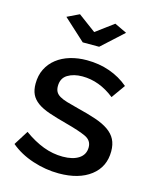

<svg xmlns="http://www.w3.org/2000/svg" viewBox="-112 -806 720 892"><g transform="rotate(15 248.0 -360.0)"><path d="M161 -730 246 -667 331 -730 390 -702 286 -607H207L103 -702ZM256 10Q193 10 130.5 -10.5Q68 -31 23 -69L67 -139Q114 -105 160 -87.5Q206 -70 254 -70Q303 -70 331.5 -89Q360 -108 360 -143Q360 -176 328 -191Q296 -206 228 -224Q179 -237 144 -249Q109 -261 87 -277Q65 -293 55 -314Q45 -335 45 -365Q45 -405 60.5 -436Q76 -467 103.5 -488.5Q131 -510 168 -521Q205 -532 248 -532Q307 -532 358 -514Q409 -496 449 -462L402 -396Q329 -454 247 -454Q205 -454 176.5 -436.5Q148 -419 148 -381Q148 -365 154 -354Q160 -343 173.5 -335Q187 -327 208.5 -320.5Q230 -314 262 -306Q315 -293 353.5 -280Q392 -267 417 -249.5Q442 -232 454 -208.5Q466 -185 466 -152Q466 -77 409.5 -33.5Q353 10 256 10Z"/></g></svg>

Font: Oxford Sans SemiBold
Style: Regular
Weight: 600
Designer: Matt McInerney, Pablo Impallari, Rodrigo Fuenzalida
Foundry: Matt McInerney, Pablo Impallari, Rodrigo Fuenzalida
Version: Version 3.000g; ttfautohint (v1.5) -l 8 -r 28 -G 28 -x 14 -D